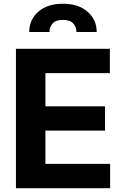

<svg xmlns="http://www.w3.org/2000/svg" viewBox="-20 -982 653 1002"><path d="M63.2 0V-727.3H553.3V-600.5H217V-427.2H528.1V-300.4H217V-126.8H554.7V0ZM132.8 -815Q132.5 -879.6 179.9 -921Q227.3 -962.4 308.6 -962.4Q389.2 -962.4 436.8 -921Q484.4 -879.6 484.7 -815H379.3Q378.9 -839.8 362.7 -859Q346.6 -878.2 308.6 -878.2Q269.9 -878.2 253.9 -858.8Q237.9 -839.5 238.3 -815Z"/></svg>

Font: Inter Zeller
Style: Bold
Weight: 700
Designer: Rasmus Andersson; Joe Bland
Foundry: zeller
Version: Version 3.015;git-dec3a8cb1